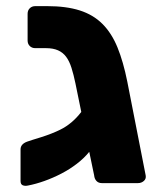

<svg xmlns="http://www.w3.org/2000/svg" viewBox="-20 -597 523 626"><path d="M312 0Q301 0 294.5 -7Q288 -14 287 -25L271 -102Q254 -81 230.5 -63Q207 -45 180 -31Q153 -17 125 -7Q97 3 71 8Q61 10 54 7Q47 4 47 -7V-110Q47 -127 68 -135Q73 -137 86 -141Q99 -145 115 -150Q131 -155 147.5 -161.5Q164 -168 176 -174Q215 -193 245 -232L226 -325Q220 -354 213 -376Q206 -398 195.5 -412Q185 -426 169 -433Q153 -440 130 -440H95Q84 -440 77 -447Q70 -454 70 -465V-552Q70 -563 77 -570Q84 -577 95 -577H134Q196 -577 240 -563Q284 -549 314 -519Q344 -489 363 -442.5Q382 -396 395 -331L455 -25Q457 -14 449 -7Q441 0 430 0Z"/></svg>

Font: Fz Rubik
Style: Bold
Weight: 700
Designer: Hubert and Fischer
Foundry: Hubert and Fischer
Version: Vit hóa bi FontZin.com